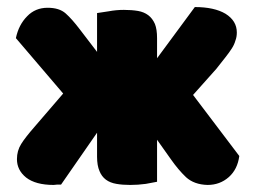

<svg xmlns="http://www.w3.org/2000/svg" viewBox="-20 -513 718 544"><path d="M658 -71Q653 -33 628 -11Q603 11 568 11Q530 10 507 -11Q485 -32 464 -62L425 -117V2Q415 4 393 8Q371 11 349 11Q327 11 310 8Q292 5 280 -4Q268 -13 262 -28Q255 -44 255 -69V-137L153 10H142Q136 11 132 11Q81 11 54 -10Q28 -31 28 -62Q28 -86 40 -105Q51 -123 79 -155L159 -248L25 -405Q33 -443 57 -467Q80 -491 115 -491Q148 -491 166 -475Q184 -459 206 -430L255 -366V-476Q268 -478 288 -481Q309 -485 331 -485Q353 -485 371 -482Q388 -479 400 -470Q412 -461 419 -445Q425 -430 425 -405V-348L532 -493Q587 -493 619 -474Q651 -454 651 -421Q651 -408 647 -398Q644 -387 637 -376Q630 -365 619 -351Q606 -334 593 -318L527 -244Z"/></svg>

Font: Baloo Cyrillic
Style: Regular
Weight: 400
Designer: Ek Type, Denis Ignatov
Foundry: Ek Type
Version: Version 1.50 July 26, 2019